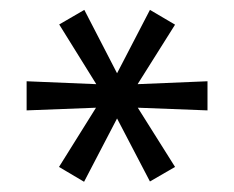

<svg xmlns="http://www.w3.org/2000/svg" viewBox="-20 -735 467 383"><path d="M147.7 -372.4 97.7 -402 180.6 -534.7 191.5 -520.9 33.1 -514.8V-572.9L191.5 -566.3L181.1 -552.6L98.1 -686.2L148.2 -715.3L218.5 -579.2H208.5L279.1 -715.3L329.2 -685.8L245.7 -553.1L235 -566.3L393.9 -572.9V-514.8L235 -520.9L245.7 -534.7L329.2 -402L279.1 -373L208.5 -508.3H218.5Z"/></svg>

Font: Nunito Sans 12pt ExtraLight Condensed
Style: Regular
Weight: 200
Width: 3
Version: Version 3.101;gftools[0.9.27]